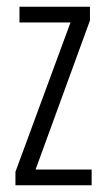

<svg xmlns="http://www.w3.org/2000/svg" viewBox="-20 -552 314 572"><path d="M253 0V-47H86L248 -491V-532H38V-485H190L26 -40V0Z"/></svg>

Font: Noto Sans Display Condensed Light
Style: Regular
Weight: 300
Width: 3
Designer: Monotype Design Team
Foundry: Monotype Imaging Inc.
Version: Version 1.900